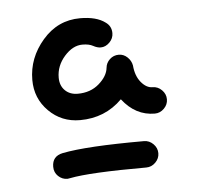

<svg xmlns="http://www.w3.org/2000/svg" viewBox="-37 -658 453 435"><g transform="rotate(-5 190.0 -440.0)"><path d="M201 -550Q193 -550 184 -555Q175 -560 160 -560Q138 -560 119 -538.5Q100 -517 100 -490Q100 -472 111 -461Q122 -450 140 -450Q169 -450 188.5 -467Q208 -484 210 -503Q211 -514 219.5 -522Q228 -530 240 -530Q251 -530 259.5 -522Q268 -514 270 -503Q272 -479 284 -464.5Q296 -450 310 -450Q322 -450 331 -441Q340 -432 340 -420Q340 -408 331 -399Q322 -390 310 -390Q266 -390 236 -429Q197 -390 140 -390Q98 -390 69 -419Q40 -448 40 -490Q40 -540 74.5 -580Q109 -620 160 -620Q197 -620 217 -605Q230 -596 230 -580Q230 -568 221 -559Q212 -550 201 -550ZM100 -260Q88 -260 79 -268.5Q70 -277 70 -290Q70 -314 94 -319Q149 -330 280 -330Q292 -330 301 -321Q310 -312 310 -300Q310 -288 301 -279Q292 -270 280 -270Q151 -270 106 -261Q105 -261 103 -260.5Q101 -260 100 -260Z"/></g></svg>

Font: Pecita
Style: Book
Weight: 400
Width: 7
Version: Version 4.3